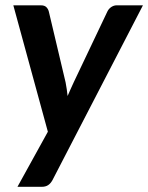

<svg xmlns="http://www.w3.org/2000/svg" viewBox="-20 -533 556 720"><path d="M177 142 516 -513H417C410.3 -513 403.8 -510.9 397.5 -506.8C391.2 -502.6 386.3 -497.2 383 -490.5L256.5 -224.5C252.5 -215.8 248.6 -207.2 244.8 -198.8C240.9 -190.2 237.2 -181.7 233.5 -173C231.8 -190 229.3 -207 226 -224L163 -490C161.3 -496.3 158.2 -501.8 153.8 -506.2C149.2 -510.8 142.5 -513 133.5 -513H30L159.5 -39L45.5 167.5H137C146.3 167.5 154.2 165.4 160.5 161.2C166.8 157.1 172.3 150.7 177 142Z"/></svg>

Font: Lato
Style: Bold Italic
Weight: 700
Italic angle: -7°
Designer: Lukasz Dziedzic
Foundry: tyPoland Lukasz Dziedzic
Version: Version 2.007; 2014-02-27